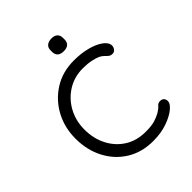

<svg xmlns="http://www.w3.org/2000/svg" viewBox="-193 -783 904 904"><g transform="rotate(-45 259.0 -330.5)"><path d="M304 -523Q352 -523 392 -512.5Q432 -502 456.5 -484Q481 -466 481 -445Q481 -435 474 -425.5Q467 -416 455 -416Q443 -416 435.5 -422Q428 -428 420.5 -436Q413 -444 399 -451Q386 -457 362 -462Q338 -467 307 -467Q251 -467 206 -439Q161 -411 135 -363.5Q109 -316 109 -257Q109 -197 134 -149Q159 -101 203 -73.5Q247 -46 306 -46Q346 -46 368 -53Q390 -60 406 -69Q425 -80 433.5 -90.5Q442 -101 456 -101Q469 -101 475.5 -93.5Q482 -86 482 -74Q482 -58 458.5 -38.5Q435 -19 394 -4.5Q353 10 300 10Q225 10 168.5 -25Q112 -60 80.5 -120.5Q49 -181 49 -257Q49 -330 81 -390Q113 -450 170.5 -486.5Q228 -523 304 -523ZM302 -587Q281 -587 270.5 -596.5Q260 -606 260 -624V-634Q260 -652 271.5 -661.5Q283 -671 303 -671Q322 -671 332.5 -661.5Q343 -652 343 -634V-624Q343 -606 332.5 -596.5Q322 -587 302 -587Z"/></g></svg>

Font: zvoove
Style: Regular
Weight: 400
Designer: Vernon Adams (Nunito) & Andrew Paglinawan (Quicksand)
Foundry: zvoove
Version: Version 3.006